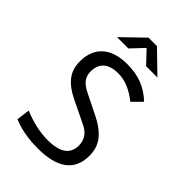

<svg xmlns="http://www.w3.org/2000/svg" viewBox="-263 -1000 1113 1113"><g transform="rotate(45 293.0 -444.0)"><path d="M269 9.8Q154.3 9.8 66.9 -26.9L77.6 -108.4Q183.1 -64.9 276.9 -64.9Q426.8 -64.9 426.8 -170.9Q426.8 -240.2 358.9 -272.5L216.3 -341.8Q152.8 -372.1 119.1 -414.6Q85.4 -457 85.4 -519Q85.4 -607.9 138.9 -655.5Q192.4 -703.1 292.5 -703.1Q360.8 -703.1 414.1 -682.6Q467.3 -662.1 514.6 -617.7L458.5 -561Q373.5 -628.4 293 -628.4Q233.9 -628.4 202.4 -601.8Q170.9 -575.2 170.9 -522.5Q170.9 -487.3 189.5 -464.1Q208 -440.9 244.1 -423.3L369.6 -361.3Q439.9 -327.1 476.1 -282.5Q512.2 -237.8 512.2 -172.4Q512.2 9.8 269 9.8ZM138.7 -771.5 269.5 -898.4H338.9L469.7 -771.5H377L304.2 -848.6L231.4 -771.5Z"/></g></svg>

Font: CaskaydiaMono NF SemiLight
Style: Regular
Weight: 350
Designer: Aaron Bell
Foundry: Saja Typeworks
Version: Version 2111.001; ttfautohint (v1.8.4);Nerd Fonts 3.1.1